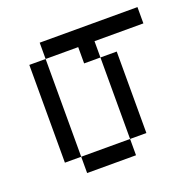

<svg xmlns="http://www.w3.org/2000/svg" viewBox="-96 -596 692 692"><g transform="rotate(-20 250.0 -250.0)"><path d="M500 -437.5V-500H125V-437.5H62.5Q62.5 -437.5 62.5 -62.5H125V0H312.5V-62.5H125Q125 -62.5 125 -437.5H250V-375H312.5V-62.5H375V-375H312.5V-437.5Z"/></g></svg>

Font: Unifont
Style: Regular
Weight: 500
Version: Version 15.1.04